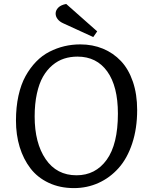

<svg xmlns="http://www.w3.org/2000/svg" viewBox="-20 -940 755 974"><path d="M473.1 -780.8 453.1 -752 300.8 -821.8Q282.2 -830.1 272.2 -843.3Q262.2 -856.4 262.2 -871.1Q262.2 -887.7 275.6 -901.4Q289.1 -915 315.9 -919.9ZM61 -328.1Q61 -397 73.7 -454.6Q86.4 -512.2 109.6 -554Q132.8 -595.7 163.3 -627.2Q193.8 -658.7 230.7 -677.5Q267.6 -696.3 306.6 -705.6Q345.7 -714.8 387.2 -714.8Q449.7 -714.8 502.2 -693.1Q554.7 -671.4 593.5 -630.4Q632.3 -589.4 654.1 -525.6Q675.8 -461.9 675.8 -381.8Q675.8 -288.1 650.6 -212.2Q625.5 -136.2 581.5 -87.2Q537.6 -38.1 479.7 -12Q421.9 14.2 355 14.2Q283.7 14.2 227.1 -12.5Q170.4 -39.1 134.5 -85.9Q98.6 -132.8 79.8 -194.3Q61 -255.9 61 -328.1ZM155.8 -349.1Q155.8 -214.4 211.7 -132.6Q267.6 -50.8 368.2 -50.8Q464.4 -50.8 521.2 -129.4Q578.1 -208 578.1 -363.8Q578.1 -502 524.2 -577.4Q470.2 -652.8 373 -652.8Q336.9 -652.8 305.2 -642.6Q273.4 -632.3 245.6 -608.9Q217.8 -585.4 198 -550.8Q178.2 -516.1 167 -464.6Q155.8 -413.1 155.8 -349.1Z"/></svg>

Font: Literata Book
Style: Italic
Weight: 400
Italic angle: -3°
Designer: Latin by Veronika Burian and Jose Scaglione. Greek by Irene Vlachou. Cyrillic by Vera Evstafieva
Foundry: TypeTogether
Version: Version 1.003;PS 001.003;hotconv 1.0.88;makeotf.lib2.5.64775